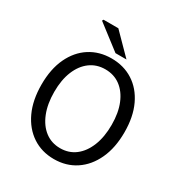

<svg xmlns="http://www.w3.org/2000/svg" viewBox="-196 -977 1056 1125"><g transform="rotate(30 332.0 -414.5)"><path d="M332 12Q249.7 12 186.4 -29.9Q123.2 -71.8 87.4 -148.7Q51.7 -225.5 51.7 -330.8Q51.7 -436 87.4 -511.6Q123.2 -587.2 186.4 -627.7Q249.7 -668.3 332 -668.3Q414.9 -668.3 478.1 -627.7Q541.4 -587.2 577.1 -511.6Q612.9 -436 612.9 -330.8Q612.9 -225.5 577.1 -148.7Q541.4 -71.8 478.1 -29.9Q414.9 12 332 12ZM332 -61.5Q390.9 -61.5 434.2 -94.7Q477.5 -127.9 501.8 -188.6Q526.1 -249.3 526.1 -330.8Q526.1 -412.3 501.8 -471.4Q477.5 -530.4 434.2 -562.6Q390.9 -594.8 332 -594.8Q273.6 -594.8 230 -562.6Q186.4 -530.4 162.1 -471.4Q137.8 -412.3 137.8 -330.8Q137.8 -249.3 162.1 -188.6Q186.4 -127.9 230 -94.7Q273.6 -61.5 332 -61.5ZM335.2 -706.3 171.6 -831.9 176.6 -841H276.8L409.5 -706.3Z"/></g></svg>

Font: Source Sans 3
Style: Regular
Weight: 200
Designer: Paul D. Hunt
Foundry: Adobe
Version: Version 3.046;hotconv 1.0.118;makeotfexe 2.5.65603